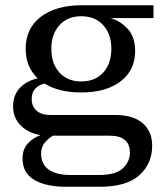

<svg xmlns="http://www.w3.org/2000/svg" viewBox="-20 -527 636 733"><path d="M232 186Q155 186 110.5 159.5Q66 133 66 78Q66 43 86 21Q106 -1 135 -11Q88 -19 59 -48Q30 -77 30 -120Q30 -165 56.5 -192Q83 -219 124 -228Q78 -271 78 -341Q78 -419 136 -463Q194 -507 293 -507H566V-458H402Q438 -448 467 -417.5Q496 -387 496 -332Q496 -259 440.5 -216.5Q385 -174 290 -174Q205 -174 150 -208Q128 -203 114.5 -188.5Q101 -174 101 -149Q101 -121 119.5 -104.5Q138 -88 174 -88H420Q489 -88 525 -56.5Q561 -25 561 29Q561 97 512.5 141.5Q464 186 360 186ZM290 -216Q343 -216 374 -250Q405 -284 405 -341Q405 -397 374 -431Q343 -465 290 -465Q238 -465 207 -431Q176 -397 176 -341Q176 -284 207 -250Q238 -216 290 -216ZM249 141H360Q422 141 449 115.5Q476 90 476 56Q476 -9 398 -9H182Q166 0 151.5 17Q137 34 137 60Q137 100 166 120.5Q195 141 249 141Z"/></svg>

Font: Montagu Slab 144pt
Style: Regular
Weight: 400
Designer: Florian Karsten
Foundry: Florian Karsten
Version: Version 1.000; ttfautohint (v1.8.3)